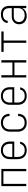

<svg xmlns="http://www.w3.org/2000/svg" viewBox="1795 -2395 610 4240"><g transform="rotate(-90 2100.0 -275.0)"><path d="M110 0H160V-505H440V0H490V-550H110Z M901 10C1004 10 1075 -46 1091 -135H1041C1030 -72 975 -34 901 -34C808 -34 755 -94 755 -190V-265H1095V-360C1095 -481 1022 -560 901 -560C779 -560 705 -481 705 -360V-190C705 -68 778 10 901 10ZM755 -308V-360C755 -457 807 -516 901 -516C993 -516 1045 -456 1045 -360V-308Z M1509 10C1630 10 1707 -64 1707 -180H1657C1657 -90 1601 -36 1509 -36C1418 -36 1362 -94 1362 -190V-360C1362 -457 1418 -514 1509 -514C1601 -514 1657 -460 1657 -370H1707C1707 -486 1630 -560 1509 -560C1389 -560 1312 -481 1312 -360V-190C1312 -68 1388 10 1509 10Z M2101 10C2204 10 2275 -46 2291 -135H2241C2230 -72 2175 -34 2101 -34C2008 -34 1955 -94 1955 -190V-265H2295V-360C2295 -481 2222 -560 2101 -560C1979 -560 1905 -481 1905 -360V-190C1905 -68 1978 10 2101 10ZM1955 -308V-360C1955 -457 2007 -516 2101 -516C2193 -516 2245 -456 2245 -360V-308Z M2510 0H2560V-261H2839V0H2890V-550H2839V-306H2560V-550H2510Z M3275 0H3325V-500H3525V-550H3075V-500H3275Z M3866 10C3952 10 4017 -29 4040 -91V0H4090V-375C4090 -494 4024 -560 3905 -560C3791 -560 3716 -500 3711 -410H3761C3765 -473 3820 -515 3904 -515C3991 -515 4040 -465 4040 -375V-320H3853C3752 -320 3684 -253 3684 -159C3684 -60 3753 10 3866 10ZM3880 -35C3790 -35 3734 -87 3734 -163C3734 -228 3782 -276 3852 -276H4040V-177C4040 -89 3978 -35 3880 -35Z"/></g></svg>

Font: JetBrains Mono Thin
Style: Regular
Weight: 100
Monospace: yes
Designer: Philipp Nurullin, Konstantin Bulenkov
Foundry: JetBrains
Version: Version 2.305